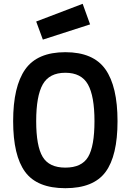

<svg xmlns="http://www.w3.org/2000/svg" viewBox="-20 -977 686 1008"><path d="M323 -97Q409 -97 442.5 -153Q476 -209 476 -341Q476 -473 441.5 -534Q407 -595 323 -595Q239 -595 204.5 -534Q170 -473 170 -341Q170 -210 204 -153.5Q238 -97 323 -97ZM49 -341Q49 -523 112.5 -613Q176 -703 323 -703Q470 -703 533.5 -613Q597 -523 597 -341Q597 -159 534 -74Q471 11 323 11Q175 11 112 -74.5Q49 -160 49 -341ZM170 -864 414 -957 453 -849 205 -769Z"/></svg>

Font: TypoPRO Titillium Maps
Style: 800 wt
Weight: 800
Designer: Campivisivi
Foundry: Accademia di Belle Arti di Urbino and students of MA course of Visual design
Version: Version 001.001